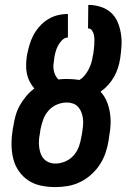

<svg xmlns="http://www.w3.org/2000/svg" viewBox="-20 -755 540 783"><path d="M206 8Q176 8 147 2Q118 -4 95 -19.5Q72 -35 56 -58.5Q40 -82 33.5 -110Q27 -138 27 -167.5Q27 -197 32 -228L35 -243Q38 -264 44 -285Q50 -306 61 -325.5Q72 -345 87 -363Q102 -381 120 -394Q109 -407 101 -422.5Q93 -438 89.5 -455.5Q86 -473 86.5 -492Q87 -511 90 -530Q94 -550 100 -571Q106 -592 116 -611Q126 -630 141.5 -647.5Q157 -665 176 -676.5Q195 -688 215.5 -693Q236 -698 257 -698V-602Q244 -602 233.5 -591.5Q223 -581 216.5 -568.5Q210 -556 206.5 -543Q203 -530 201 -517V-514Q199 -503 198 -491.5Q197 -480 199 -469Q201 -458 205.5 -448.5Q210 -439 218 -431Q226 -432 234.5 -432.5Q243 -433 251 -433Q265 -433 278 -432Q291 -431 304 -429Q317 -437 326.5 -449Q336 -461 342.5 -474Q349 -487 353 -501Q357 -515 359 -530L360 -532Q361 -542 362.5 -552Q364 -562 364.5 -572.5Q365 -583 365 -593Q365 -603 363 -612.5Q361 -622 355.5 -630.5Q350 -639 339 -639L340 -735Q365 -735 389.5 -727.5Q414 -720 432 -704Q450 -688 459.5 -665.5Q469 -643 473 -618.5Q477 -594 475.5 -568Q474 -542 470 -516Q467 -497 461 -478Q455 -459 445 -441.5Q435 -424 421 -408.5Q407 -393 390 -381Q406 -364 415 -342.5Q424 -321 428 -297Q432 -273 431 -248Q430 -223 425 -198L423 -183Q419 -157 410.5 -132Q402 -107 387.5 -84.5Q373 -62 352.5 -43.5Q332 -25 307.5 -13Q283 -1 257 3.5Q231 8 206 8ZM206 -88Q226 -88 246 -96.5Q266 -105 280.5 -121.5Q295 -138 302 -158Q309 -178 312 -198L315 -213Q317 -227 318.5 -241.5Q320 -256 318.5 -269.5Q317 -283 312.5 -295.5Q308 -308 299.5 -318Q291 -328 278.5 -332.5Q266 -337 252 -337Q232 -337 212 -328.5Q192 -320 177.5 -303.5Q163 -287 156 -267Q149 -247 145 -227L143 -212Q140 -198 139 -184Q138 -170 139.5 -156.5Q141 -143 145.5 -130Q150 -117 158.5 -107.5Q167 -98 179.5 -93Q192 -88 206 -88Z"/></svg>

Font: Iosevka
Style: Bold Italic
Weight: 700
Italic angle: -9°
Monospace: yes
Designer: Belleve Invis
Foundry: Belleve Invis
Version: Version 32.5.0; ttfautohint (v1.8.4)